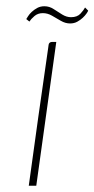

<svg xmlns="http://www.w3.org/2000/svg" viewBox="-20 -594 302 614"><path d="M72 0Q87 -110 102.5 -220Q118 -330 134 -440Q135 -447 135.5 -451Q136 -455 139 -457.5Q142 -460 147 -460H160L96 0ZM204 -519Q189 -519 174.5 -527.5Q160 -536 146 -544Q132 -552 117 -552Q101 -552 90 -542.5Q79 -533 74 -525L64 -533Q66 -536 70 -542.5Q74 -549 81.5 -556Q89 -563 99 -568.5Q109 -574 122 -574Q138 -574 151.5 -565Q165 -556 179 -547.5Q193 -539 207 -539Q227 -539 237.5 -550.5Q248 -562 252 -570L262 -560Q261 -557 256.5 -550.5Q252 -544 244.5 -537Q237 -530 227 -524.5Q217 -519 204 -519Z"/></svg>

Font: Genos Thin
Style: Italic
Weight: 100
Italic angle: -8°
Designer: Robert E. Leuschke
Foundry: Robert E. Leuschke
Version: Version 1.010